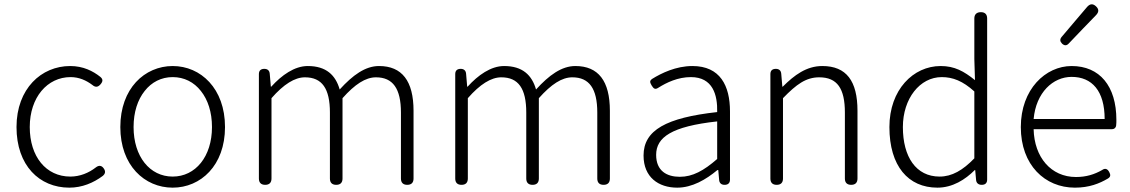

<svg xmlns="http://www.w3.org/2000/svg" viewBox="-20 -851 5202 884"><path d="M126 -60C169 -13 230 13 299 13C358 13 410 -9 453 -41C465 -51 467 -62 458 -75C448 -90 435 -91 421 -80C389 -55 348 -38 304 -38C192 -38 117 -130 117 -266C117 -403 198 -496 305 -496C344 -496 377 -481 405 -460C419 -448 431 -449 443 -463C454 -476 455 -486 442 -497C408 -524 363 -547 303 -547C237 -547 175 -521 130 -473C85 -425 56 -355 56 -266C56 -178 82 -108 126 -60Z M606 -473C562 -425 534 -355 534 -266C534 -89 646 13 775 13C904 13 1016 -89 1016 -266C1016 -355 988 -425 944 -473C900 -521 840 -547 775 -547C711 -547 650 -521 606 -473ZM646 -432C678 -473 723 -496 775 -496C828 -496 873 -473 905 -432C937 -392 956 -335 956 -266C956 -130 880 -38 775 -38C670 -38 595 -130 595 -266C595 -335 614 -392 646 -432Z M1230 -199V-399C1286 -463 1337 -495 1384 -495C1463 -495 1499 -443 1499 -333V-29C1499 -10 1509 0 1528 0C1547 0 1557 -10 1557 -29V-399C1614 -463 1663 -495 1711 -495C1789 -495 1826 -443 1826 -333V-29C1826 -10 1836 0 1855 0C1874 0 1884 -10 1884 -29V-341C1884 -478 1831 -547 1725 -547C1662 -547 1604 -505 1544 -439C1525 -505 1482 -547 1397 -547C1336 -547 1277 -505 1229 -452H1227L1222 -511C1221 -526 1212 -534 1197 -534C1181 -534 1172 -526 1172 -510V-267V-29C1172 -10 1182 0 1201 0C1220 0 1230 -10 1230 -29Z M2134 -199V-399C2190 -463 2241 -495 2288 -495C2367 -495 2403 -443 2403 -333V-29C2403 -10 2413 0 2432 0C2451 0 2461 -10 2461 -29V-399C2518 -463 2567 -495 2615 -495C2693 -495 2730 -443 2730 -333V-29C2730 -10 2740 0 2759 0C2778 0 2788 -10 2788 -29V-341C2788 -478 2735 -547 2629 -547C2566 -547 2508 -505 2448 -439C2429 -505 2386 -547 2301 -547C2240 -547 2181 -505 2133 -452H2131L2126 -511C2125 -526 2116 -534 2101 -534C2085 -534 2076 -526 2076 -510V-267V-29C2076 -10 2086 0 2105 0C2124 0 2134 -10 2134 -29Z M3341 -253V-338C3341 -456 3296 -547 3168 -547C3092 -547 3025 -514 2983 -488C2970 -479 2972 -472 2980 -458C2989 -443 2996 -437 3011 -447C3049 -471 3101 -496 3161 -496C3262 -496 3284 -414 3282 -335C3048 -309 2943 -252 2943 -135C2943 -35 3012 13 3098 13C3167 13 3230 -24 3283 -68H3287L3291 -23C3292 -8 3301 0 3316 0C3332 0 3341 -8 3341 -24V-169ZM3282 -248V-205V-119C3220 -65 3169 -37 3110 -37C3050 -37 3001 -64 3001 -138C3001 -219 3072 -269 3282 -292Z M3585 -199V-399C3647 -463 3691 -495 3752 -495C3835 -495 3870 -443 3870 -333V-29C3870 -10 3880 0 3899 0C3918 0 3928 -10 3928 -29V-341C3928 -478 3877 -547 3766 -547C3693 -547 3637 -505 3584 -452H3582L3577 -511C3576 -526 3567 -534 3552 -534C3536 -534 3527 -526 3527 -510V-267V-29C3527 -10 3537 0 3556 0C3575 0 3585 -10 3585 -29Z M4525 -596V-766C4525 -785 4515 -795 4496 -795C4477 -795 4466 -785 4466 -766V-579L4469 -482C4418 -523 4375 -547 4311 -547C4185 -547 4075 -438 4075 -266C4075 -86 4162 13 4296 13C4366 13 4424 -24 4468 -68H4470L4474 -23C4475 -8 4485 0 4500 0C4516 0 4525 -8 4525 -24V-397ZM4466 -199V-122C4413 -67 4363 -38 4306 -38C4198 -38 4137 -128 4137 -266C4137 -397 4215 -496 4316 -496C4367 -496 4413 -478 4466 -430V-276Z M5022 -256H5099C5110 -256 5118 -263 5119 -274C5120 -282 5120 -291 5120 -299C5120 -455 5043 -547 4914 -547C4794 -547 4680 -440 4680 -266C4680 -91 4791 13 4929 13C4995 13 5042 -6 5081 -29C5094 -37 5094 -46 5087 -59C5079 -74 5068 -78 5054 -68C5019 -48 4981 -36 4934 -36C4819 -36 4742 -127 4739 -256H4928ZM4984 -303H4902H4739C4750 -425 4828 -497 4914 -497C5008 -497 5066 -432 5066 -303ZM4929 -753 4868 -681C4859 -670 4860 -660 4870 -650C4881 -640 4891 -640 4901 -651L4966 -719L5027 -782C5040 -796 5040 -809 5026 -822C5012 -835 4999 -834 4986 -820Z"/></svg>

Font: GenSenRounded2 TW L
Style: Regular
Weight: 300
Version: Version 2.100;PS 2.1;hotconv 16.6.51;makeotf.lib2.5.65220 DE